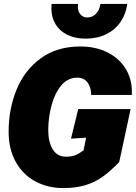

<svg xmlns="http://www.w3.org/2000/svg" viewBox="-20 -947 692 979"><path d="M24 -275Q24 -391 64.5 -490Q105 -589 187.5 -649.5Q270 -710 390 -710Q470 -710 531.5 -678Q593 -646 624.5 -590Q656 -534 652 -463H445Q445 -500 427 -525.5Q409 -551 374 -551Q325 -551 292 -511Q259 -471 242.5 -409Q226 -347 226 -283Q226 -223 249 -185.5Q272 -148 316 -148Q343 -148 362 -155Q381 -162 406 -180L419 -245L342 -240L379 -391H646L588 -121Q544 -75 504.5 -46.5Q465 -18 416 -3Q367 12 303 12Q223 12 159.5 -22.5Q96 -57 60 -122Q24 -187 24 -275ZM242 -904Q242 -919 243 -927H378Q377 -923 377 -914Q377 -889 390 -873.5Q403 -858 426 -858Q452 -858 470 -877.5Q488 -897 492 -927H629Q622 -875 594.5 -835Q567 -795 521.5 -772.5Q476 -750 417 -750Q364 -750 324.5 -769Q285 -788 263.5 -823Q242 -858 242 -904Z"/></svg>

Font: Azeret Mono ExtraBold
Style: Italic
Weight: 800
Italic angle: -12°
Designer: Martin Vácha
Foundry: Displaay
Version: Version 1.000; Glyphs 3.0.3, build 3074